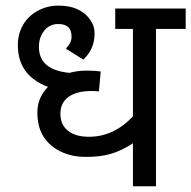

<svg xmlns="http://www.w3.org/2000/svg" viewBox="-20 -652 670 672"><path d="M291.5 -173.3Q377.9 -173.3 445.3 -244.6V-550.8H383.3V-622.1H629.9V-550.8H525.9V0H445.3V-150.4Q404.3 -124 367.2 -113.3Q330.1 -102.5 281.2 -103Q232.4 -102.5 193.4 -121.1Q154.3 -139.6 132.3 -173.8Q110.8 -208 110.8 -258.8Q110.8 -310.5 147.9 -347.7Q42.5 -388.2 42.5 -493.2Q42 -532.2 60.5 -564.5Q79.1 -596.7 112.3 -614.3Q145.5 -632.3 183.6 -632.3Q221.7 -632.8 250 -620.1Q278.3 -607.4 294.9 -584Q311.5 -560.5 311 -534.2Q311 -480 271.5 -443.4L210.4 -481.9Q230.5 -502 230.5 -523.4Q230.5 -568.4 183.6 -567.9Q144.5 -567.9 125 -529.3Q116.2 -511.2 116.2 -487.8Q116.2 -407.2 223.1 -397Q251.5 -404.8 281.7 -404.8Q312 -404.8 332.5 -401.9L326.2 -332Q313.5 -333.5 297.9 -333.5Q247.1 -333 219.2 -312.5Q191.4 -292 191.4 -253.9Q191.4 -215.8 217.8 -194.3Q244.1 -173.3 291.5 -173.3Z"/></svg>

Font: NotoSans
Style: Regular
Weight: 400
Designer: Monotype Design team
Foundry: Monotype Imaging Inc.
Version: Version 1.04